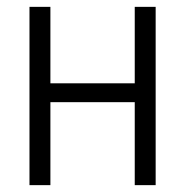

<svg xmlns="http://www.w3.org/2000/svg" viewBox="-20 -540 540 560"><path d="M66 0V-520H127V-297H373V-520H434V0H373V-242H127V0Z"/></svg>

Font: Iosevka Fixed SS04 Light
Style: Regular
Weight: 300
Monospace: yes
Designer: Belleve Invis
Foundry: Belleve Invis
Version: Version 32.5.0